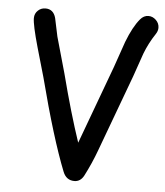

<svg xmlns="http://www.w3.org/2000/svg" viewBox="-55 -798 760 886"><g transform="rotate(5 325.0 -355.5)"><path d="M637.7 -669.4Q607.4 -624 588.4 -574.2L551.3 -467.3L419.9 -112.3Q397 -49.8 366.2 9.8Q350.6 39.1 322.3 39.1Q284.7 39.1 269.5 1Q210.4 -147.5 138.2 -426.3L99.6 -560.5Q70.8 -662.1 70.8 -693.4Q70.8 -715.3 86.4 -729.5Q100.6 -742.7 120.6 -742.7Q157.7 -742.7 168.5 -702.6L186.5 -617.7L233.4 -451.7Q280.3 -270 324.7 -138.7L327.6 -146.5L458.5 -501L500 -620.6Q527.8 -692.9 559.1 -730Q575.2 -749.5 597.2 -749.5Q616.7 -749.5 632.1 -734.6Q647.5 -719.7 647.5 -698.7Q647.5 -684.1 637.7 -669.4Z"/></g></svg>

Font: Righma Çiddhi
Style: Regular
Weight: 400
Designer: R.S. Wihananto
Foundry: R.S. Wihananto
Version: Version 2.0.1